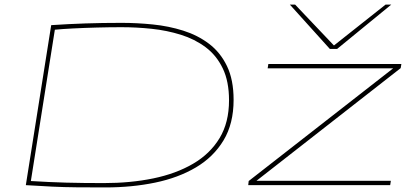

<svg xmlns="http://www.w3.org/2000/svg" viewBox="-20 -810 1806 840"><path d="M441 10Q371 10 316 9.5Q261 9 208.5 6.5Q156 4 93 0L204 -700Q279 -705 353 -707.5Q427 -710 512 -710Q579 -710 648.5 -703Q718 -696 781.5 -676Q845 -656 894.5 -618.5Q944 -581 973 -521Q1002 -461 1002 -373Q1002 -269 958 -196Q914 -123 837 -77.5Q760 -32 658.5 -11Q557 10 441 10ZM434 -9Q551 -9 650.5 -29.5Q750 -50 824.5 -93.5Q899 -137 940.5 -205.5Q982 -274 982 -371Q982 -454 954.5 -511Q927 -568 879.5 -603.5Q832 -639 771 -658Q710 -677 643.5 -684Q577 -691 512 -691Q460 -691 403.5 -689.5Q347 -688 298.5 -685.5Q250 -683 220 -680L115 -18Q195 -13 268.5 -11Q342 -9 434 -9ZM1066 0 1068 -18 1700 -511H1151L1154 -530H1736L1733 -512L1102 -19H1690L1687 0ZM1692 -790 1455 -596H1423L1248 -790H1271L1441 -611L1667 -790Z"/></svg>

Font: Georama ExtraExtended Thin
Style: Italic
Weight: 100
Width: 8
Italic angle: -9°
Designer: Jean-Baptiste Levee
Foundry: Production Type
Version: Version 1.000